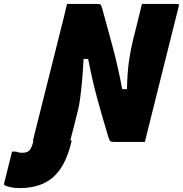

<svg xmlns="http://www.w3.org/2000/svg" viewBox="-194 -720 928 974"><path d="M-81 55Q-58 55 -46.5 44.5Q-35 34 -27 5L-25 -3Q-28 -6 -26 -11Q9 -151 44.5 -292Q80 -433 115 -573Q123 -605 131 -637Q139 -669 146 -700H300Q312 -700 316 -696.5Q320 -693 325 -675Q348 -590 375.5 -490Q403 -390 426 -268H450Q452 -354 460.5 -411.5Q469 -469 480 -514Q492 -561 503.5 -607.5Q515 -654 526 -700H705Q717 -700 713 -689Q676 -543 639.5 -395.5Q603 -248 566 -101Q560 -76 553.5 -51Q547 -26 541 0H385Q372 0 366.5 -3.5Q361 -7 356 -24Q327 -119 301 -214Q275 -309 253 -421H230Q226 -345 221 -295Q216 -245 211.5 -213.5Q207 -182 202 -163Q193 -125 183 -86.5Q173 -48 163 -9Q170 -8 169 -4L165 12Q136 127 73.5 180.5Q11 234 -93 234H-102Q-121 234 -143.5 229Q-166 224 -172 218Q-175 215 -173 210Q-163 169 -153 129.5Q-143 90 -133 49H-113Q-105 52 -98 53.5Q-91 55 -81 55Z"/></svg>

Font: Recursive Sn Lnr St Blk
Style: Italic
Weight: 900
Italic angle: -15°
Version: Version 1.079;hotconv 1.0.112;makeotfexe 2.5.65598; ttfautoh